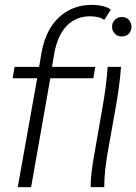

<svg xmlns="http://www.w3.org/2000/svg" viewBox="-20 -770 561 790"><path d="M53 0 133 -448H32L40 -495H141L151 -554Q168 -648 223 -699Q278 -750 358 -750Q381 -750 402.5 -745Q424 -740 436 -730L409 -688Q388 -703 350 -703Q294 -703 256 -665Q218 -627 204 -554L194 -495H372L364 -448H187L108 0ZM353 0Q353 -32 357 -64Q361 -96 367 -129L401 -324Q409 -368 414.5 -410.5Q420 -453 423 -495H478Q475 -453 468.5 -406.5Q462 -360 455 -322L421 -131Q416 -99 412.5 -67Q409 -35 409 0ZM481 -620Q463 -620 452 -632Q441 -644 441 -660Q441 -676 452.5 -688Q464 -700 481 -700Q500 -700 510.5 -688Q521 -676 521 -660Q521 -644 510.5 -632Q500 -620 481 -620Z"/></svg>

Font: Livvic Light
Style: Italic
Weight: 300
Italic angle: -10°
Designer: Jacques Le Bailly, Baron von Fonthausen
Version: Version 1.001; ttfautohint (v1.8.2)